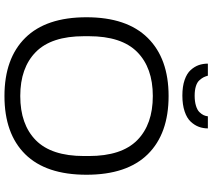

<svg xmlns="http://www.w3.org/2000/svg" viewBox="-64 -844 920 831"><g transform="rotate(90 395.5 -428.0)"><path d="M254.9 -868.2H307.1Q310.1 -857.4 314 -849.6Q317.9 -841.8 326.7 -831.8Q335.4 -821.8 352.5 -816.4Q369.6 -811 394 -811Q418.9 -811 437.3 -816.7Q455.6 -822.3 464.6 -831.5Q473.6 -840.8 477.8 -849.6Q481.9 -858.4 482.9 -868.2H535.2Q535.2 -847.2 528.3 -828.9Q521.5 -810.5 506.1 -793.9Q490.7 -777.3 461.7 -767.6Q432.6 -757.8 393.1 -757.8Q353.5 -757.8 325.4 -767.6Q297.4 -777.3 282.5 -793.9Q267.6 -810.5 261.2 -828.9Q254.9 -847.2 254.9 -868.2ZM395 12.2Q232.4 12.2 143.3 -77.9Q54.2 -168 54.2 -342.8Q54.2 -517.6 143.6 -607.9Q232.9 -698.2 395 -698.2Q558.1 -698.2 647 -608.2Q735.8 -518.1 735.8 -342.8Q735.8 -167.5 647 -77.6Q558.1 12.2 395 12.2ZM395 -56.2Q518.1 -56.2 586.4 -123.5Q654.8 -190.9 654.8 -332V-353Q654.8 -494.6 586.4 -562.3Q518.1 -629.9 395 -629.9Q272.9 -629.9 204.6 -562.3Q136.2 -494.6 136.2 -353V-332Q136.2 -190.9 204.6 -123.5Q272.9 -56.2 395 -56.2Z"/></g></svg>

Font: Archivo Light
Style: Regular
Weight: 300
Designer: Hector Gatti
Foundry: Omnibus-Type
Version: Version 2.001